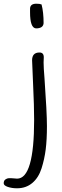

<svg xmlns="http://www.w3.org/2000/svg" viewBox="-112 -766 333 1035"><path d="M123 -641Q121 -613 82 -613Q50 -615 50 -700Q50 -710 50 -720Q51 -746 84 -746Q103 -746 112 -742Q123 -700 123 -641ZM-20 197Q72 197 72 -119Q72 -195 66.5 -309Q61 -423 61 -441Q61 -483 101 -483Q124 -483 124 -457L123 -429Q123 -402 128 -342Q141 -158 141 -86Q141 -14 134.5 38.5Q128 91 112 141.5Q96 192 62 220.5Q28 249 -20 249Q-48 249 -70 241.5Q-92 234 -92 222Q-92 208 -83 201.5Q-74 195 -64.5 194.5Q-55 194 -39 195.5Q-23 197 -20 197Z"/></svg>

Font: Handlee
Style: Regular
Weight: 400
Designer: Joe Prince
Foundry: Joe Prince
Version: Version 1.001